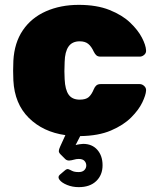

<svg xmlns="http://www.w3.org/2000/svg" viewBox="-20 -550 646 790"><path d="M304 220Q278 220 256 211Q234 202 225 190Q216 178 226 169L246 152Q255 144 261 146Q267 148 276.5 153Q286 158 304 158Q319 158 327 150Q335 142 335 131Q335 120 327.5 112Q320 104 304 104Q294 104 284 107Q274 110 265 110.5Q256 111 249 105L229 85Q222 78 222 71.5Q222 65 228 52L249 6Q157 -7 98.5 -65Q40 -123 35 -219Q34 -235 34 -259Q34 -283 35 -300Q39 -374 74 -425.5Q109 -477 169 -503.5Q229 -530 304 -530Q378 -530 430.5 -509Q483 -488 515.5 -457Q548 -426 564 -395Q580 -364 581 -343Q582 -332 573.5 -324.5Q565 -317 555 -317H394Q383 -317 377 -322Q371 -327 366 -337Q356 -359 343 -369.5Q330 -380 308 -380Q277 -380 262 -358.5Q247 -337 246 -295Q244 -254 246 -224Q248 -181 262.5 -160.5Q277 -140 308 -140Q333 -140 345 -150.5Q357 -161 366 -183Q370 -193 376.5 -198.5Q383 -204 394 -204H555Q565 -204 573.5 -196Q582 -188 581 -177Q580 -159 565.5 -128.5Q551 -98 519.5 -66.5Q488 -35 436.5 -13Q385 9 310 10L291 47Q297 45 307.5 43.5Q318 42 322 42Q359 42 380.5 66.5Q402 91 402 130Q402 170 376 195Q350 220 304 220Z"/></svg>

Font: Rubik ExtraBold
Style: Regular
Weight: 800
Designer: Hubert and Fischer
Foundry: Hubert and Fischer
Version: Version 2.300;gftools[0.9.30]